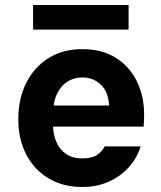

<svg xmlns="http://www.w3.org/2000/svg" viewBox="-20 -734 644 766"><path d="M308 12Q232 12 174.5 -22Q117 -56 85 -117Q53 -178 53 -258Q53 -340 84.5 -403Q116 -466 173.5 -502Q231 -538 308 -538Q386 -538 441 -504Q496 -470 525.5 -410.5Q555 -351 555 -276Q555 -266 554.5 -254Q554 -242 553 -229H152V-313H415Q413 -366 383 -395.5Q353 -425 308 -425Q275 -425 248.5 -408Q222 -391 206.5 -357.5Q191 -324 191 -272V-243Q191 -200 204.5 -168.5Q218 -137 244 -119.5Q270 -102 306 -102Q346 -102 366 -115Q386 -128 398 -150H541Q527 -104 494.5 -67.5Q462 -31 414.5 -9.5Q367 12 308 12ZM112 -616V-714H493V-616Z"/></svg>

Font: DM Sans 9pt ExtraBold
Style: Regular
Weight: 800
Version: Version 4.004;gftools[0.9.30]